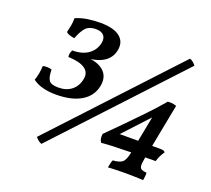

<svg xmlns="http://www.w3.org/2000/svg" viewBox="-124 -889 1160 1056"><g transform="rotate(20 456.0 -361.5)"><path d="M294 -730Q371 -730 407.5 -701Q444 -672 434 -621Q425 -573 382.5 -547.5Q340 -522 270 -522L267 -527Q346 -527 384.5 -494.5Q423 -462 412 -404Q400 -342 344 -308.5Q288 -275 196 -275Q155 -275 120 -284Q85 -293 60 -312Q67 -332 71 -354Q75 -376 76 -398Q87 -401 101 -401Q115 -401 128 -396Q128 -353 140.5 -334.5Q153 -316 196 -316Q243 -316 273.5 -340.5Q304 -365 312 -408Q320 -448 288.5 -469.5Q257 -491 191 -493Q188 -515 199 -534Q257 -534 292.5 -559.5Q328 -585 337 -629Q342 -658 327.5 -673.5Q313 -689 281 -689Q244 -689 224 -668.5Q204 -648 186 -601Q173 -603 159.5 -607Q146 -611 137 -619Q142 -639 146 -660.5Q150 -682 150 -705Q182 -719 218 -724.5Q254 -730 294 -730ZM215 7Q202 2 193 -6Q184 -14 179 -21L823 -713Q834 -710 843.5 -701.5Q853 -693 859 -685ZM603 3Q605 -8 608.5 -23Q612 -38 615 -42Q650 -44 667.5 -56Q685 -68 694 -111L745 -375H772L583 -171L578 -191H838Q850 -191 857 -189Q864 -187 868 -181Q859 -168 851.5 -153.5Q844 -139 838 -119Q751 -119 691.5 -118Q632 -117 592 -115.5Q552 -114 522 -111Q508 -129 513 -160Q555 -202 602 -249.5Q649 -297 697.5 -347.5Q746 -398 789 -449Q799 -450 807.5 -449.5Q816 -449 824 -447.5Q832 -446 840 -443L776 -111Q770 -80 772 -66Q774 -52 784.5 -47.5Q795 -43 812 -42Q814 -36 812.5 -22Q811 -8 809 3Q798 2 779.5 1.5Q761 1 742 0.5Q723 0 707 0Q691 0 670.5 0.5Q650 1 631.5 1.5Q613 2 603 3Z"/></g></svg>

Font: Vollkorn
Style: Italic
Weight: 400
Italic angle: -11°
Designer: Friedrich Althausen
Foundry: Friedrich Althausen
Version: Version 5.001